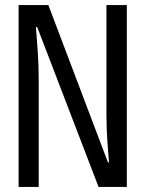

<svg xmlns="http://www.w3.org/2000/svg" viewBox="-20 -734 570 754"><path d="M53 0H132V-425C132 -498 126 -562 121 -628H126L367 0H478V-714H398V-280C398 -209 405 -135 408 -96H404L170 -714H53Z"/></svg>

Font: Noto Sans Mono Condensed
Style: Regular
Weight: 400
Width: 3
Designer: Monotype Design Team
Foundry: Monotype Imaging Inc.
Version: Version 2.014